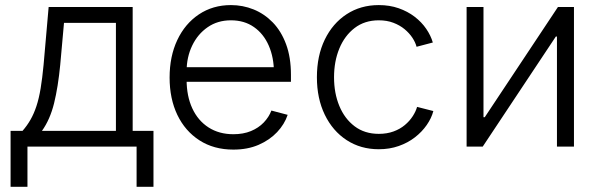

<svg xmlns="http://www.w3.org/2000/svg" viewBox="-20 -568 2324 744"><path d="M21 155.8V-61H67.4Q85 -81.1 98.1 -104Q111.3 -127 121.1 -156.5Q130.9 -186 137.5 -225.6Q144 -265.1 148.9 -316.9L168.5 -541H494.1V-61H574.7V155.8H509.3V0H86.4V155.8ZM142.6 -61H429.2V-479.5H228L213.4 -316.9Q205.1 -231 189.5 -167.7Q173.8 -104.5 142.6 -61Z M884.3 11.7Q808.6 11.7 752.9 -24.2Q697.3 -60.1 667.2 -122.8Q637.2 -185.5 637.2 -267.6Q637.2 -349.6 667 -412.8Q696.8 -476.1 750.7 -512.2Q804.7 -548.3 875 -548.3Q920.9 -548.3 962.6 -531.5Q1004.4 -514.6 1037.1 -481Q1069.8 -447.3 1088.6 -396.5Q1107.4 -345.7 1107.4 -278.3V-251H678.7V-307.6H1071.8L1041.5 -286.6Q1041.5 -345.2 1021.5 -391.1Q1001.5 -437 964.1 -463.1Q926.8 -489.3 875 -489.3Q823.2 -489.3 784.7 -462.6Q746.1 -436 724.6 -391.1Q703.1 -346.2 703.1 -291.5V-259.3Q703.1 -195.8 725.1 -148.2Q747.1 -100.6 788.1 -74.2Q829.1 -47.9 884.3 -47.9Q922.9 -47.9 952.4 -60.1Q981.9 -72.3 1002 -93.3Q1022 -114.3 1031.7 -139.6L1094.7 -123Q1082.5 -86.4 1053.7 -55.9Q1024.9 -25.4 982.2 -6.8Q939.5 11.7 884.3 11.7Z M1447.8 10.3Q1377.4 10.3 1323.2 -25.1Q1269 -60.5 1238.5 -123.5Q1208 -186.5 1208 -268.6Q1208 -351.6 1238.5 -414.6Q1269 -477.5 1323.2 -512.9Q1377.4 -548.3 1447.8 -548.3Q1489.7 -548.3 1524.7 -536.1Q1559.6 -523.9 1586.7 -503.2Q1613.8 -482.4 1631.6 -456.3Q1649.4 -430.2 1657.2 -403.3L1594.2 -386.7Q1589.8 -403.8 1577.9 -421.9Q1565.9 -439.9 1547.6 -455.1Q1529.3 -470.2 1504.4 -479.7Q1479.5 -489.3 1447.8 -489.3Q1393.1 -489.3 1354.2 -459.5Q1315.4 -429.7 1294.9 -379.9Q1274.4 -330.1 1274.4 -268.6Q1274.4 -207 1294.9 -157.5Q1315.4 -107.9 1354.2 -78.6Q1393.1 -49.3 1447.8 -49.3Q1479.5 -49.3 1504.9 -58.6Q1530.3 -67.9 1548.8 -83.5Q1567.4 -99.1 1579.3 -117.7Q1591.3 -136.2 1596.2 -153.8L1659.2 -137.7Q1651.9 -109.9 1633.5 -83.5Q1615.2 -57.1 1587.9 -35.9Q1560.5 -14.6 1525.1 -2.2Q1489.7 10.3 1447.8 10.3Z M2204.1 0H2138.2V-426.3H2133.8L1850.6 0H1788.1V-541H1853.5V-113.8H1858.4L2142.1 -541H2204.1Z"/></svg>

Font: Inter 17pt Light
Style: Regular
Weight: 300
Version: Version 4.001;git-66647c0bb